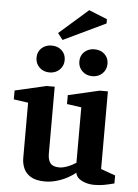

<svg xmlns="http://www.w3.org/2000/svg" viewBox="-61 -975 743 1032"><g transform="rotate(5 310.0 -459.0)"><path d="M221 10Q173 10 145 -6.5Q117 -23 105.5 -49.5Q94 -76 94 -105V-404L16 -415V-463L185 -502H229V-140Q229 -107 243 -89.5Q257 -72 291 -72Q311 -72 336.5 -82Q362 -92 381 -105V-404L303 -415V-463L472 -502H516V-83L594 -55V-12Q559 -3 536 1Q513 5 485 5Q451 5 420.5 -9.5Q390 -24 385 -52Q367 -36 339.5 -21.5Q312 -7 281 1.5Q250 10 221 10ZM194 -576Q161 -576 139.5 -597Q118 -618 118 -649Q118 -681 139.5 -701Q161 -721 194 -721Q227 -721 248.5 -701Q270 -681 270 -649Q270 -618 248.5 -597Q227 -576 194 -576ZM425 -576Q392 -576 370.5 -597Q349 -618 349 -649Q349 -681 370.5 -701Q392 -721 425 -721Q458 -721 479.5 -701Q501 -681 501 -649Q501 -618 479.5 -597Q458 -576 425 -576ZM249 -756 222 -791 378 -928 477 -888V-865Z"/></g></svg>

Font: Manuale
Style: Bold
Weight: 700
Version: Version 1.002